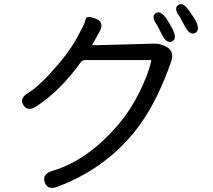

<svg xmlns="http://www.w3.org/2000/svg" viewBox="-20 -853 1040 937"><path d="M261 58Q212 77 198 36Q185 -4 235 -19Q409 -70 560 -248Q616 -314 661 -404Q703 -489 718 -555Q719 -560 714 -560H395Q382 -560 374 -549Q274 -410 159 -335Q116 -306 94 -340Q73 -373 118 -400Q175 -434 264 -539Q331 -618 361 -679Q373 -703 386 -726Q394 -742 398.5 -760.5Q403 -779 447 -762Q492 -744 465 -697L431 -636Q429 -632 434 -632L730 -640Q765 -641 795 -623Q831 -601 816 -555Q786 -466 743 -379Q694 -280 631 -203Q485 -26 261 58ZM820 -651Q794 -638 770 -684Q750 -725 747 -730Q716 -772 739 -788Q762 -805 792 -762Q810 -735 822 -711Q846 -664 820 -651ZM932 -692Q906 -679 882 -725Q862 -764 858 -770Q826 -812 849 -828Q872 -845 902 -802Q928 -765 935 -752Q958 -705 932 -692Z"/></svg>

Font: Resource Han Rounded KR
Style: Regular
Weight: 400
Designer: Cyano Hao (round all glyphs); Ryoko NISHIZUKA 西塚涼子 (kana, bopomofo & ideographs); Paul D. Hunt (Latin, Greek & Cyrillic)
Foundry: Cyano Hao
Version: 0.990